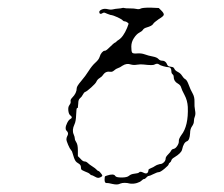

<svg xmlns="http://www.w3.org/2000/svg" viewBox="-20 -472 587 503"><path d="M374 -452 396 -451 403 -444Q410 -437 409 -433Q408 -429 396 -422Q383 -413 381 -409Q378 -404 364 -400Q357 -398 354.5 -394Q352 -390 345 -386.5Q338 -383 331 -372.5Q324 -362 324 -350Q324 -338 326 -334.5Q328 -331 339 -332Q350 -333 359.5 -329.5Q369 -326 380 -324Q391 -322 395 -317.5Q399 -313 405 -313Q413 -313 417 -305Q419 -299 423 -298Q427 -297 431 -296.5Q435 -296 437 -291.5Q439 -287 446 -283.5Q453 -280 457 -273.5Q461 -267 465.5 -264.5Q470 -262 474.5 -249.5Q479 -237 484.5 -227.5Q490 -218 489.5 -205.5Q489 -193 491 -183Q493 -173 490.5 -167Q488 -161 488 -154.5Q488 -148 483 -141Q478 -134 478 -123Q477 -105 470 -102Q461 -99 457 -80Q455 -71 437 -60Q430 -56 429 -52Q428 -48 425 -46Q422 -44 422 -42Q422 -39 411 -30Q400 -21 396 -21Q392 -21 382 -16Q372 -11 369.5 -11Q367 -11 363.5 -7Q360 -3 357.5 -3Q355 -3 351 1Q347 5 338.5 7.5Q330 10 321 9Q305 5 295 9Q288 13 275 10Q262 7 261 7.5Q260 8 257 7Q254 6 254 -2Q254 -7 254.5 -8.5Q255 -10 256 -10.5Q257 -11 260 -12Q278 -18 282 -11Q284 -7 298.5 -7Q313 -7 318 -11.5Q323 -16 332.5 -17Q342 -18 344 -20Q347 -24 355 -20Q368 -13 369 -27Q369 -29 375.5 -31.5Q382 -34 386 -37Q390 -40 398 -42Q403 -42 406.5 -44.5Q410 -47 412 -50Q414 -53 414 -57Q414 -61 420.5 -67.5Q427 -74 428.5 -77.5Q430 -81 435 -82Q440 -83 444.5 -90Q449 -97 448.5 -102.5Q448 -108 455 -118Q474 -142 472 -192Q471 -209 463.5 -223Q456 -237 454.5 -243Q453 -249 446 -253Q435 -259 435 -271Q435 -275 432 -277.5Q429 -280 429 -285Q429 -296 421 -296Q417 -296 408 -298.5Q399 -301 397 -303Q392 -307 385 -303Q381 -300 356 -303Q348 -304 339 -302.5Q330 -301 323 -303Q312 -307 301 -300Q294 -295 289 -293.5Q284 -292 279 -287.5Q274 -283 269 -284Q257 -286 250 -276Q247 -271 241 -267.5Q235 -264 232 -257Q230 -253 219 -243Q208 -233 203 -231Q200 -230 197 -224Q194 -218 189.5 -214.5Q185 -211 185 -201Q184 -191 184 -190Q184 -189 182 -189Q180 -189 179.5 -171.5Q179 -154 175 -146Q168 -131 173 -120Q176 -113 176 -109Q176 -105 180 -99Q184 -93 184 -78V-63L191 -56Q197 -49 201.5 -49Q206 -49 210 -45Q214 -41 222 -36Q230 -31 233 -27.5Q236 -24 238 -24Q239 -24 241.5 -21.5Q244 -19 246 -16Q248 -13 248 -12Q248 -10 244 -8Q240 -6 237 -6Q234 -6 228 -9.5Q222 -13 220 -13Q218 -13 215.5 -16Q213 -19 202 -23Q195 -26 193.5 -27.5Q192 -29 192 -34Q192 -40 186 -43.5Q180 -47 178 -50Q174 -56 170 -71Q169 -76 166 -79Q163 -82 158.5 -92.5Q154 -103 154 -107Q154 -111 156 -115Q161 -123 155 -129Q152 -131 152 -136.5Q152 -142 156 -150Q160 -158 164 -160Q172 -164 164 -170Q160 -173 159 -182.5Q158 -192 162 -197Q166 -202 165 -206.5Q164 -211 169 -216Q181 -228 181 -241Q181 -246 192.5 -259.5Q204 -273 212.5 -286.5Q221 -300 230 -308Q239 -316 241 -323Q243 -330 247 -334.5Q251 -339 254 -339Q257 -338 267.5 -348.5Q278 -359 281.5 -360.5Q285 -362 285 -363Q285 -364 290 -367Q303 -375 313 -399L317 -410L314 -413Q310 -416 307 -416Q304 -416 302 -418Q300 -421 288.5 -426.5Q277 -432 269 -433Q260 -436 256 -438Q252 -440 248.5 -437.5Q245 -435 242.5 -436Q240 -437 240 -441Q241 -445 247.5 -447.5Q254 -450 262 -448Q270 -446 276 -447.5Q282 -449 289.5 -449.5Q297 -450 300 -451Q303 -452 305.5 -451Q308 -450 320 -450Q332 -450 338 -448.5Q344 -447 348.5 -449.5Q353 -452 374 -452Z"/></svg>

Font: TT2020 Style D
Style: Italic
Weight: 400
Italic angle: -15°
Version: Version 0.2.000